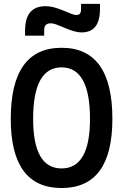

<svg xmlns="http://www.w3.org/2000/svg" viewBox="-20 -946 626 976"><path d="M293 9.8Q34.7 9.8 34.7 -341.8Q34.7 -703.1 293 -703.1Q551.3 -703.1 551.3 -341.8Q551.3 9.8 293 9.8ZM293 -89.8Q437.5 -89.8 437.5 -341.8Q437.5 -603.5 293 -603.5Q148.4 -603.5 148.4 -341.8Q148.4 -89.8 293 -89.8ZM107.4 -764.6V-789.1Q107.4 -852.5 133.3 -883.5Q159.2 -914.6 212.4 -914.6Q232.4 -914.6 252.9 -909.2Q273.4 -903.8 299.3 -893.6Q327.6 -881.8 342.8 -875.7Q357.9 -869.6 368.7 -869.6Q392.1 -869.6 392.1 -898.4V-926.3H488.3V-901.9Q488.3 -840.8 465.1 -811Q441.9 -781.2 394 -781.2Q377 -781.2 354.5 -787.6Q332 -793.9 302.2 -807.1Q281.7 -815.9 265.6 -821.8Q249.5 -827.6 238.3 -827.6Q204.6 -827.6 204.6 -793.9V-764.6Z"/></svg>

Font: Cascadia Code Medium
Style: Regular
Weight: 500
Monospace: yes
Designer: Aaron Bell
Foundry: Saja Typeworks
Version: Version 2407.024